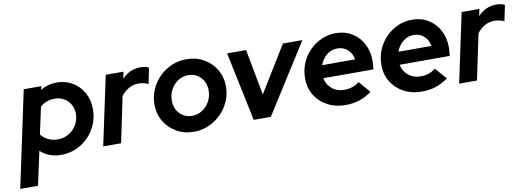

<svg xmlns="http://www.w3.org/2000/svg" viewBox="-104 -877 3901 1427"><g transform="rotate(-10 1846.5 -163.5)"><path d="M-46 204 108 -521H241L235 -494Q291 -528 357 -528Q423 -528 475.5 -496.5Q528 -465 558.5 -410.5Q589 -356 589 -287Q589 -226 566.5 -172.5Q544 -119 504.5 -78.5Q465 -38 412 -15Q359 8 299 8Q206 8 143 -50L88 204ZM294 -110Q340 -110 377 -132Q414 -154 436 -191.5Q458 -229 458 -275Q458 -314 440.5 -345Q423 -376 392 -394Q361 -412 322 -412Q258 -412 212 -372L168 -169Q188 -142 221 -126Q254 -110 294 -110Z M616 0 727 -521H861L850 -469Q909 -531 988 -531Q1031 -531 1053 -517L1028 -397Q1018 -405 996 -410Q974 -415 954 -415Q916 -415 882.5 -396.5Q849 -378 823 -344L751 0Z M1301 10Q1228 10 1170 -23Q1112 -56 1078.5 -112.5Q1045 -169 1045 -240Q1045 -300 1068 -352.5Q1091 -405 1131 -445Q1171 -485 1223.5 -508Q1276 -531 1336 -531Q1409 -531 1467 -498Q1525 -465 1558.5 -408.5Q1592 -352 1592 -281Q1592 -222 1569 -169.5Q1546 -117 1505.5 -76.5Q1465 -36 1412.5 -13Q1360 10 1301 10ZM1307 -109Q1349 -109 1384 -131.5Q1419 -154 1439.5 -191.5Q1460 -229 1460 -274Q1460 -334 1423 -373Q1386 -412 1329 -412Q1287 -412 1252.5 -389.5Q1218 -367 1197.5 -329.5Q1177 -292 1177 -247Q1177 -187 1214 -148Q1251 -109 1307 -109Z M1752 0 1643 -521H1786L1851 -174L2064 -521H2211L1881 0Z M2444 10Q2368 10 2308.5 -22Q2249 -54 2215 -109.5Q2181 -165 2181 -237Q2181 -297 2203 -350Q2225 -403 2264 -443Q2303 -483 2354 -506Q2405 -529 2463 -529Q2532 -529 2585 -496.5Q2638 -464 2668 -407.5Q2698 -351 2698 -278Q2698 -267 2697 -254Q2696 -241 2693 -215H2315Q2324 -166 2362 -134.5Q2400 -103 2455 -103Q2488 -103 2517 -113Q2546 -123 2568 -141L2643 -54Q2595 -20 2548 -5Q2501 10 2444 10ZM2323 -312H2572Q2564 -359 2532.5 -387Q2501 -415 2456 -415Q2410 -415 2375 -386.5Q2340 -358 2323 -312Z M3020 10Q2944 10 2884.5 -22Q2825 -54 2791 -109.5Q2757 -165 2757 -237Q2757 -297 2779 -350Q2801 -403 2840 -443Q2879 -483 2930 -506Q2981 -529 3039 -529Q3108 -529 3161 -496.5Q3214 -464 3244 -407.5Q3274 -351 3274 -278Q3274 -267 3273 -254Q3272 -241 3269 -215H2891Q2900 -166 2938 -134.5Q2976 -103 3031 -103Q3064 -103 3093 -113Q3122 -123 3144 -141L3219 -54Q3171 -20 3124 -5Q3077 10 3020 10ZM2899 -312H3148Q3140 -359 3108.5 -387Q3077 -415 3032 -415Q2986 -415 2951 -386.5Q2916 -358 2899 -312Z M3302 0 3413 -521H3547L3536 -469Q3595 -531 3674 -531Q3717 -531 3739 -517L3714 -397Q3704 -405 3682 -410Q3660 -415 3640 -415Q3602 -415 3568.5 -396.5Q3535 -378 3509 -344L3437 0Z"/></g></svg>

Font: Red Hat Display
Style: Bold Italic
Weight: 700
Italic angle: -12°
Designer: Pentagram, MCKL
Foundry: Pentagram, MCKL
Version: Version 1.023; ttfautohint (v1.8.3)